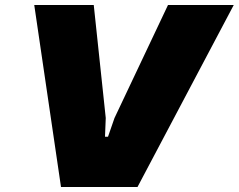

<svg xmlns="http://www.w3.org/2000/svg" viewBox="-20 -749 955 768"><path d="M224 -1 117 -729H355L403 -277L400 -202H412L438 -277L652 -729H915L530 -1Z"/></svg>

Font: Hubot Sans Condensed ExtraLight Black
Style: Italic
Weight: 900
Italic angle: -12.0243°
Version: Version 2.000